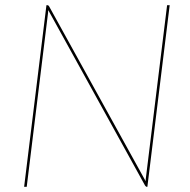

<svg xmlns="http://www.w3.org/2000/svg" viewBox="-20 -720 734 740"><path d="M163 -700Q166.5 -700 169 -696L541.5 -21.5Q541.5 -24 541.5 -26.8Q541.5 -29.5 542 -32L624 -700H634L548 0H546Q542.5 0 539 -5L166 -681L165 -669L83 0H73L159 -700H163Z"/></svg>

Font: Lato Hairline
Style: Italic
Weight: 100
Italic angle: -7°
Designer: Lukasz Dziedzic
Foundry: tyPoland Lukasz Dziedzic
Version: Version 2.007; 2014-02-27